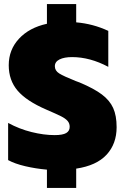

<svg xmlns="http://www.w3.org/2000/svg" viewBox="-20 -822 614 945"><path d="M211 13Q155 8 104 -4Q53 -16 20 -34V-217Q75 -187 135.5 -172Q196 -157 249 -157Q288 -157 305.5 -167Q323 -177 323 -198Q323 -215 312.5 -227Q302 -239 280 -250Q258 -261 207 -283Q110 -325 66.5 -376Q23 -427 23 -501Q23 -577 73.5 -631.5Q124 -686 211 -705V-802H355V-712Q438 -705 513 -670V-493Q423 -541 335 -541Q296 -541 273 -529.5Q250 -518 250 -496Q250 -474 271.5 -460.5Q293 -447 353 -423L372 -416Q443 -386 481.5 -357Q520 -328 537 -290.5Q554 -253 554 -196Q554 -114 504.5 -60.5Q455 -7 355 8V103H211Z"/></svg>

Font: Prompt ExtraBold
Style: Regular
Weight: 800
Designer: Katatrad Team
Foundry: CadsonDemak
Version: Version 1.001